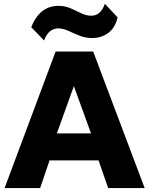

<svg xmlns="http://www.w3.org/2000/svg" viewBox="-20 -964 765 984"><path d="M3.5 0 265 -700H457.5L721.5 0H534.5L485 -142H234L185.5 0ZM271.5 -280.5H446.5L358.5 -522.5ZM206 -756.5 140 -825Q184 -934 279 -934Q313.5 -934 342 -921.5Q370.5 -909 396.2 -896.2Q422 -883.5 448.5 -883.5Q496 -883.5 517.5 -944.5L582.5 -875Q571 -822.5 535.5 -795.8Q500 -769 452.5 -769Q418 -769 387.5 -781.2Q357 -793.5 330 -806Q303 -818.5 278 -818.5Q255 -818.5 236.2 -803.5Q217.5 -788.5 206 -756.5Z"/></svg>

Font: Geologica
Style: Bold
Weight: 700
Designer: Sindre Bremnes, Frode Helland
Foundry: Monokrom Skriftforlag AS
Version: Version 1.010; ttfautohint (v1.8.4.7-5d5b);gftools[0.9.28]